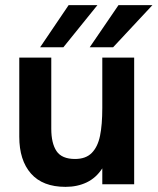

<svg xmlns="http://www.w3.org/2000/svg" viewBox="-20 -717 613 747"><path d="M55 -185V-493H179.5V-216Q179.5 -159.5 200 -129Q220.5 -98.5 272 -98.5Q314 -98.5 337.2 -122.2Q360.5 -146 369.2 -188.8Q378 -231.5 378 -297V-493H502V0H378V-62Q354 -25 317.5 -7.5Q281 10 235 10Q146 10 100.5 -41.8Q55 -93.5 55 -185ZM441 -697H573L420 -533H329ZM247 -697H359L226.5 -533H136Z"/></svg>

Font: HK Grotesk
Style: Bold
Weight: 700
Designer: Alfredo Marco Pradil
Foundry: Hanken Design Co.
Version: Version 3.001